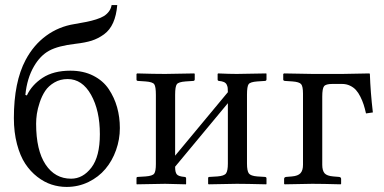

<svg xmlns="http://www.w3.org/2000/svg" viewBox="-20 -718 1499 750"><path d="M121.1 -234.9Q121.1 -130.9 158 -75.4Q194.8 -20 257.8 -20Q303.7 -20 336.9 -63.2Q370.1 -106.4 370.1 -193.8Q370.1 -286.1 335.7 -347.7Q301.3 -409.2 244.1 -409.2Q215.3 -409.2 192.4 -395.8Q169.4 -382.3 156.5 -362.8Q143.6 -343.3 135.3 -318.4Q127 -293.5 124 -273.2Q121.1 -252.9 121.1 -234.9ZM34.2 -256.8Q34.2 -397.5 80.1 -483.9Q111.3 -542.5 160.4 -578.4Q209.5 -614.3 271 -624Q299.8 -628.9 318.1 -632.6Q336.4 -636.2 355.7 -642.3Q375 -648.4 386.2 -655.5Q397.5 -662.6 405.5 -673.3Q413.6 -684.1 416 -698.2H438Q434.6 -657.7 421.9 -629.2Q409.2 -600.6 386.5 -584Q363.8 -567.4 337.9 -559.1Q313 -551.3 274.9 -546.9Q207 -539.1 172.1 -520Q137.2 -501 112.8 -459Q85.4 -412.1 79.1 -347.2L85 -345.2Q104 -386.2 146.5 -414.1Q189 -441.9 254.9 -441.9Q305.7 -441.9 344.2 -422.4Q382.8 -402.8 404.8 -369.9Q426.8 -336.9 437.5 -298.6Q448.2 -260.3 448.2 -217.8Q448.2 -173.3 433.3 -131.6Q418.5 -89.8 391.8 -58.1Q365.2 -26.4 325.7 -7.1Q286.1 12.2 240.2 12.2Q210 12.2 181.4 2.9Q152.8 -6.3 125.7 -27.3Q98.6 -48.3 78.6 -78.6Q58.6 -108.9 46.4 -155Q34.2 -201.2 34.2 -256.8Z M625 -429.2 738.8 -431.2 740.7 -429.2V-408.2Q740.7 -402.3 734.9 -401.9L705.1 -399.9Q677.2 -397.9 670.7 -388.9Q664.1 -379.9 664.1 -348.1V-109.9L870.1 -357.9Q870.1 -369.1 869.4 -375Q868.7 -380.9 865.5 -387.5Q862.3 -394 854.7 -397.5Q847.2 -400.9 835 -401.9Q830.1 -402.8 830.1 -407.2V-429.2L832 -431.2Q877 -429.2 904.8 -429.2L1020 -431.2L1021 -429.2V-408.2Q1021 -402.3 1015.1 -401.9L984.9 -399.9Q957.5 -397.9 951.2 -389.2Q944.8 -380.4 944.8 -348.1V-79.1Q944.8 -50.3 952.1 -40.5Q959.5 -30.8 984.9 -28.8L1015.1 -26.9Q1021 -26.4 1021 -21V0L1020 2Q939.9 0 904.8 0Q875 0 794.9 2L793 0V-22Q793 -26.9 797.9 -26.9L829.1 -28.8Q856 -30.8 863 -40.8Q870.1 -50.8 870.1 -79.1V-314.9L664.1 -66.9V-64.9Q664.1 -44.9 670.7 -36.9Q677.2 -28.8 701.2 -26.9Q707 -26.4 707 -21V0L706.1 2Q626 0 625 0Q594.2 0 514.2 2L513.2 0V-22Q513.2 -26.9 518.1 -26.9L548.8 -28.8Q575.7 -30.8 582.3 -39.8Q588.9 -48.8 588.9 -77.1V-347.2Q588.9 -379.9 582.5 -388.9Q576.2 -397.9 548.8 -399.9L519 -401.9Q513.2 -402.3 513.2 -407.2V-429.2L516.1 -431.2Q582 -429.2 625 -429.2Z M1163.6 -74.2V-352.1Q1163.6 -380.9 1156.2 -389.4Q1148.9 -397.9 1122.6 -399.9L1092.8 -401.9Q1086.4 -402.8 1086.4 -407.2V-429.2L1089.8 -431.2Q1171.9 -429.2 1201.7 -429.2H1317.4L1422.9 -431.2L1424.8 -429.2Q1427.2 -357.4 1436.5 -278.8L1409.7 -274.9Q1405.3 -294.4 1400.4 -309.6Q1395.5 -324.7 1387.7 -340.3Q1379.9 -356 1370.4 -366.5Q1360.8 -377 1346.9 -383.5Q1333 -390.1 1316.4 -390.1H1277.8Q1252.9 -390.1 1245.8 -381.1Q1238.8 -372.1 1238.8 -340.8V-74.2Q1238.8 -51.8 1248 -41Q1257.3 -30.8 1281.7 -28.8L1304.7 -26.9Q1312.5 -25.9 1312.5 -19V0L1310.5 2Q1238.8 0 1199.7 0L1091.8 2L1089.8 0V-19Q1089.8 -25.9 1097.7 -26.9L1120.6 -28.8Q1144 -30.8 1153.8 -41.5Q1163.6 -52.2 1163.6 -74.2Z"/></svg>

Font: Linux Libertine G
Style: Regular
Weight: 400
Designer: Philipp H. Poll
Foundry: Philipp H. Poll
Version: Version 4.7.5